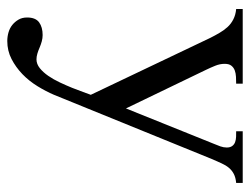

<svg xmlns="http://www.w3.org/2000/svg" viewBox="-100 -378 690 530"><g transform="rotate(90 245.0 -113.0)"><path d="M484.9 -419.9Q469.7 -418.5 460 -413.3Q450.2 -408.2 443.1 -399.7Q436 -391.1 430.9 -379.6Q425.8 -368.2 419.9 -355L241.7 83Q232.4 105 218 128.4Q203.6 151.9 184.6 170.2Q165.5 188.5 142.8 200.2Q120.1 211.9 93.3 211.9Q81.1 211.9 69.3 208.5Q57.6 205.1 48.8 198Q40 190.9 34.2 180.9Q28.3 170.9 28.3 157.2Q28.3 133.8 41.7 124Q55.2 114.3 76.7 114.3Q85.4 114.3 94.2 116.7Q103 119.1 111.6 122.8Q120.1 126.5 128.2 128.9Q136.2 131.3 144 131.3Q156.7 131.3 168.2 122.1Q179.7 112.8 189.5 98.6Q199.2 84.5 207.5 66.9Q215.8 49.3 222.4 33Q229 16.6 233.9 2.7Q238.8 -11.2 241.7 -18.6L84.5 -348.6Q78.1 -361.3 71 -373.5Q64 -385.7 54.9 -395.8Q45.9 -405.8 33.4 -412.1Q21 -418.5 4.9 -419.9V-438H210.9V-419.9Q201.7 -419.9 191.9 -419.4Q182.1 -418.9 174.3 -416Q166.5 -413.1 161.4 -406.7Q156.2 -400.4 156.2 -388.2Q156.2 -375 161.6 -361.8Q167 -348.6 172.9 -336.4L279.3 -115.7L377 -358.4Q380.9 -367.2 384 -376.2Q387.2 -385.3 387.2 -394Q387.2 -403.3 383.1 -408.9Q378.9 -414.6 372.3 -417Q365.7 -419.4 357.7 -419.7Q349.6 -419.9 342.3 -419.9V-438H484.9Z"/></g></svg>

Font: Kitab
Style: Regular
Weight: 400
Designer: SIL International
Foundry: Khaled Hosny
Version: Version 1.000